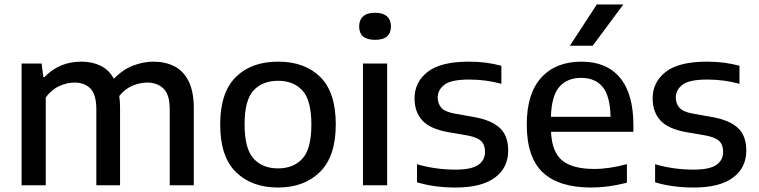

<svg xmlns="http://www.w3.org/2000/svg" viewBox="-20 -828 3390 858"><path d="M76.5 0V-544H166L173.5 -484H179.5Q244.5 -552.5 344 -552.5Q391.5 -552.5 429 -534.5Q466.5 -516.5 489 -476Q529.5 -518 575.8 -535.2Q622 -552.5 665.5 -552.5Q718.5 -552.5 759.2 -531.8Q800 -511 823 -465Q846 -419 846 -343.5V0H738.5V-338.5Q738.5 -406 710.5 -432.5Q682.5 -459 638 -459Q606 -459 572.5 -445.2Q539 -431.5 513 -399Q516.5 -374.5 516.5 -346V0H410.5V-338.5Q410.5 -406 384 -432.5Q357.5 -459 313 -459Q279 -459 244.2 -443Q209.5 -427 184.5 -392.5V0Z M1222.5 10Q1105 10 1034.5 -58.8Q964 -127.5 964 -271.5Q964 -414.5 1033.5 -483.5Q1103 -552.5 1222.5 -552.5Q1342 -552.5 1411.2 -484Q1480.5 -415.5 1480.5 -272Q1480.5 -129 1409.8 -59.5Q1339 10 1222.5 10ZM1222.5 -75.5Q1291.5 -75.5 1331.5 -119.2Q1371.5 -163 1371.5 -271Q1371.5 -380 1331.5 -423.5Q1291.5 -467 1222.5 -467Q1153 -467 1113 -423.8Q1073 -380.5 1073 -272.5Q1073 -163.5 1113 -119.5Q1153 -75.5 1222.5 -75.5Z M1602 0V-544H1710V0ZM1656 -650Q1585 -650 1585 -710Q1585 -739 1603 -755Q1621 -771 1656 -771Q1691 -771 1709 -755Q1727 -739 1727 -710Q1727 -650 1656 -650Z M2016 10Q1920 10 1843.5 -13.5V-94Q1887 -81.5 1929.5 -75.8Q1972 -70 2015.5 -70Q2087 -70 2117.2 -91Q2147.5 -112 2147.5 -149.5Q2147.5 -180.5 2130.5 -197.2Q2113.5 -214 2070 -222.5L1982.5 -237.5Q1901.5 -252 1867 -290Q1832.5 -328 1832.5 -388.5Q1832.5 -461 1891 -506.8Q1949.5 -552.5 2075.5 -552.5Q2154 -552.5 2220.5 -534V-453.5Q2151.5 -472.5 2077 -472.5Q1995.5 -472.5 1965.8 -449.2Q1936 -426 1936 -392.5Q1936 -365.5 1951.8 -347Q1967.5 -328.5 2011 -320.5L2098.5 -305Q2176.5 -291 2213.8 -256Q2251 -221 2251 -155Q2251 -78.5 2191.5 -34.2Q2132 10 2016 10Z M2621 10Q2478 10 2406 -57.2Q2334 -124.5 2334 -271.5Q2334 -410 2398.8 -481.2Q2463.5 -552.5 2578.5 -552.5Q2690.5 -552.5 2750.5 -480.8Q2810.5 -409 2810.5 -268.5V-239H2442.5Q2446 -149.5 2492 -111.2Q2538 -73 2636 -73Q2669.5 -73 2706.2 -78.5Q2743 -84 2781.5 -94.5V-11.5Q2738 -0.5 2698.8 4.8Q2659.5 10 2621 10ZM2577 -480Q2514.5 -480 2479.5 -439.8Q2444.5 -399.5 2442 -306H2708.5Q2706.5 -399 2673 -439.5Q2639.5 -480 2577 -480ZM2526.5 -623.5 2647 -808H2765.5L2628.5 -623.5Z M3080 10Q2984 10 2907.5 -13.5V-94Q2951 -81.5 2993.5 -75.8Q3036 -70 3079.5 -70Q3151 -70 3181.2 -91Q3211.5 -112 3211.5 -149.5Q3211.5 -180.5 3194.5 -197.2Q3177.5 -214 3134 -222.5L3046.5 -237.5Q2965.5 -252 2931 -290Q2896.5 -328 2896.5 -388.5Q2896.5 -461 2955 -506.8Q3013.5 -552.5 3139.5 -552.5Q3218 -552.5 3284.5 -534V-453.5Q3215.5 -472.5 3141 -472.5Q3059.5 -472.5 3029.8 -449.2Q3000 -426 3000 -392.5Q3000 -365.5 3015.8 -347Q3031.5 -328.5 3075 -320.5L3162.5 -305Q3240.5 -291 3277.8 -256Q3315 -221 3315 -155Q3315 -78.5 3255.5 -34.2Q3196 10 3080 10Z"/></svg>

Font: Encode Sans SmExp Md
Style: Regular
Weight: 500
Width: 6
Designer: Multiple Designers
Foundry: Impallari Type
Version: Version 3.002; ttfautohint (v1.8.3) -l 8 -r 50 -G 200 -x 14 